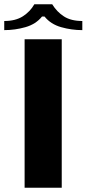

<svg xmlns="http://www.w3.org/2000/svg" viewBox="-75 -885 408 905"><path d="M41 -700H216V0H41ZM87 -865H171Q193 -829 226.5 -807.5Q260 -786 313 -786V-743Q262 -743 213 -757Q164 -771 135 -807H123Q94 -771 45 -757Q-4 -743 -55 -743V-786Q-2 -786 32.5 -808Q67 -830 87 -865Z"/></svg>

Font: Phudu Light ExtraBold
Style: Regular
Weight: 800
Version: Version 1.005;gftools[0.9.23]